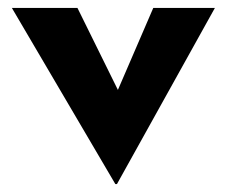

<svg xmlns="http://www.w3.org/2000/svg" viewBox="-20 -457 574 486"><path d="M272 9 10 -437H176L325 -135L239 -138L368 -437H524L276 9Z"/></svg>

Font: Reem Kufi Fun
Style: Bold
Weight: 700
Designer: Khaled Hosny
Version: Version 1.005